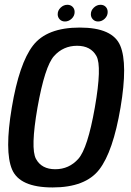

<svg xmlns="http://www.w3.org/2000/svg" viewBox="-20 -798 561 822"><path d="M205 4.5Q64 4.5 31.5 -72.8Q-1 -150 30.5 -337.5Q62 -526 121.2 -603Q180.5 -680 321.5 -680Q462.5 -680 495 -602.2Q527.5 -524.5 496 -337.5Q464 -148.5 404.8 -72Q345.5 4.5 205 4.5ZM216.5 -73.5Q275.5 -73.5 315.2 -117.8Q355 -162 386 -337.5Q417 -514.5 392.8 -558.2Q368.5 -602 310 -602Q251 -602 211.5 -558.2Q172 -514.5 140.5 -337.5Q110 -162 134 -117.8Q158 -73.5 216.5 -73.5ZM258 -706Q244.5 -706 235.8 -715Q227 -724 227 -737Q227 -753.5 239.8 -765.5Q252.5 -777.5 268.5 -777.5Q282 -777.5 290.8 -768.8Q299.5 -760 299.5 -746.5Q299.5 -730 286.8 -718Q274 -706 258 -706ZM400 -706Q386.5 -706 377.8 -715Q369 -724 369 -737Q369 -753.5 381.8 -765.5Q394.5 -777.5 410.5 -777.5Q424 -777.5 432.5 -768.8Q441 -760 441 -746.5Q441 -730 428.5 -718Q416 -706 400 -706Z"/></svg>

Font: Anybody Medium
Style: Italic
Weight: 500
Italic angle: -10°
Designer: Tyler Finck
Foundry: Etcetera Type Company
Version: Version 1.010; ttfautohint (v1.8.3) -l 8 -r 50 -G 200 -x 14 